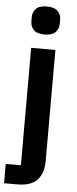

<svg xmlns="http://www.w3.org/2000/svg" viewBox="-68 -778 407 1010"><g transform="rotate(5 135.0 -273.0)"><path d="M74 -522H202V63Q202 129 169 164.5Q136 200 64 200H-6V98H74ZM138 -598Q98 -598 80.5 -616Q63 -634 63 -662V-682Q63 -710 80.5 -728Q98 -746 138 -746Q177 -746 195 -728Q213 -710 213 -682V-662Q213 -634 195 -616Q177 -598 138 -598Z"/></g></svg>

Font: IBM Plex Sans Devanagari SemiBold
Style: Regular
Weight: 600
Designer: Mike Abbink, Paul van der Laan, Pieter van Rosmalen, Erin McLaughlin
Foundry: Bold Monday
Version: Version 1.1